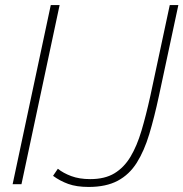

<svg xmlns="http://www.w3.org/2000/svg" viewBox="-20 -729 726 760"><path d="M181 -709H216L65 0H30ZM331 11Q283 11 250 -1Q217 -13 190 -33L209 -61Q230 -44 262 -32Q294 -20 337 -20Q395 -20 433 -43Q471 -66 496.5 -108.5Q522 -151 540 -211.5Q558 -272 575 -349L652 -709H686L609 -349Q591 -265 571 -198.5Q551 -132 521.5 -85Q492 -38 446 -13.5Q400 11 331 11Z"/></svg>

Font: Raleway Thin ExtraLight
Style: Italic
Weight: 250
Italic angle: -12°
Version: Version 4.026